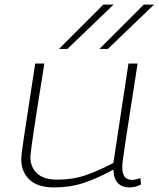

<svg xmlns="http://www.w3.org/2000/svg" viewBox="-20 -810 694 840"><path d="M217 10Q145 10 109 -24Q73 -58 73 -114Q73 -122 75 -140.5Q77 -159 83.5 -201.5Q90 -244 102 -323Q114 -402 134 -532H174Q156 -422 145 -350Q134 -278 127.5 -235Q121 -192 118 -170Q115 -148 114.5 -138.5Q114 -129 113 -124Q113 -78 142.5 -51Q172 -24 231 -24Q298 -24 353.5 -43Q409 -62 476 -97L542 -532H582Q563 -408 550 -326.5Q537 -245 530 -197Q523 -149 519.5 -125Q516 -101 515.5 -92.5Q515 -84 515 -80Q515 -49 526 -36Q537 -23 559 -23Q564 -23 574 -25Q584 -27 594 -31L597 -3Q585 4 570.5 7Q556 10 547 10Q515 10 496.5 -8Q478 -26 476 -68Q407 -30 347 -10Q287 10 217 10ZM415 -596 609 -790H654L452 -596ZM238 -596 432 -790H477L275 -596Z"/></svg>

Font: Georama Extended ExtraLight
Style: Italic
Weight: 200
Width: 7
Italic angle: -9°
Designer: Jean-Baptiste Levee
Foundry: Production Type
Version: Version 1.000